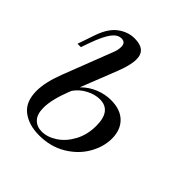

<svg xmlns="http://www.w3.org/2000/svg" viewBox="-153 -639 764 764"><g transform="rotate(45 229.0 -257.0)"><path d="M394 -182Q394 -135 367.5 -89.5Q341 -44 292 -15Q243 14 180 14Q121 14 84 -14.5Q47 -43 47 -104Q47 -152 73 -220L154 -429Q162 -448 162 -466Q162 -491 139 -491Q117 -491 99 -466.5Q81 -442 62 -389L49 -352H30L55 -425Q74 -480 106.5 -504Q139 -528 176 -528Q240 -528 240 -474Q240 -441 219 -388L159 -236Q185 -262 217.5 -275Q250 -288 283 -288Q336 -288 365 -259.5Q394 -231 394 -182ZM314 -174Q314 -259 249 -259Q222 -259 193 -244Q164 -229 146 -203L141 -191Q114 -121 114 -77Q114 -39 131.5 -21.5Q149 -4 176 -4Q208 -4 240 -25Q272 -46 293 -85Q314 -124 314 -174Z"/></g></svg>

Font: Playfair Display
Style: Italic
Weight: 400
Italic angle: -14°
Designer: Claus Eggers Sørensen
Foundry: Claus Eggers Sørensen
Version: Version 1.200; ttfautohint (v1.6)